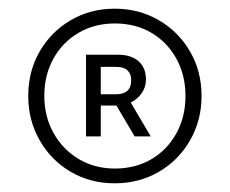

<svg xmlns="http://www.w3.org/2000/svg" viewBox="-20 -733 529 442"><path d="M244.1 -311Q188 -311 142.9 -337.4Q97.7 -363.7 71.4 -409.9Q45 -456 45 -512Q45 -569 71.4 -614.6Q97.8 -660.3 143 -686.6Q188.2 -713 244.1 -713Q300 -713 345.4 -686.6Q390.9 -660.3 417.4 -614.6Q444 -569 444 -512Q444 -456 417.5 -409.9Q391 -363.7 345.6 -337.4Q300.2 -311 244.1 -311ZM244.5 -345Q292 -345 328.5 -366.5Q365 -388 386 -426Q407 -464 407 -512Q407 -560 386 -598Q365 -636 328.5 -657.5Q292 -679 244.5 -679Q198 -679 161 -657.5Q124 -636 103 -598Q82 -560 82 -512.5Q82 -465 103.1 -427Q124.3 -389 161.1 -367Q198 -345 244.5 -345ZM178 -419V-607H252Q282 -607 299 -592Q316 -577 316 -550Q316 -533 306.5 -519Q297.1 -505 281 -497L327 -419H290L248 -490H212V-419ZM248 -579H212V-516H247Q282 -516 282 -548Q282 -563 273.5 -571Q265 -579 248 -579Z"/></svg>

Font: Red Hat Display
Style: Regular
Weight: 300
Designer: Pentagram, MCKL
Foundry: Pentagram, MCKL
Version: Version 1.023